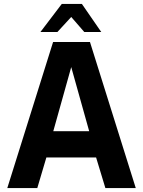

<svg xmlns="http://www.w3.org/2000/svg" viewBox="-20 -953 725 973"><path d="M17 0 249 -740H436L668 0H514L467 -155H215L169 0ZM250 -288H432L341 -613ZM185 -791 293 -933H395L493 -791H407L341 -867L271 -791Z"/></svg>

Font: Exo Thin
Style: Bold
Weight: 700
Version: Version 2.000